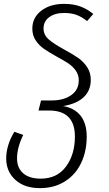

<svg xmlns="http://www.w3.org/2000/svg" viewBox="-20 -765 563 992"><path d="M306 -217Q365 -207 396.5 -167Q428 -127 428 -60Q428 17 399 77.5Q370 138 315 172.5Q260 207 187 207H186Q106 207 59 164Q12 121 12 54Q12 -14 54 -84L100 -68Q68 -2 68 53Q68 103 100 130.5Q132 158 190 158Q275 158 321 95.5Q367 33 367 -60Q367 -127 333.5 -160.5Q300 -194 234 -194H179L192 -246H247Q309 -246 348 -273.5Q387 -301 387 -350Q387 -378 372 -399.5Q357 -421 335 -436Q313 -451 274 -472Q233 -495 207.5 -512.5Q182 -530 164.5 -556Q147 -582 147 -617Q147 -674 193 -709.5Q239 -745 311 -745Q358 -745 394 -732Q430 -719 462 -693L430 -656Q401 -679 374 -688.5Q347 -698 311 -698Q264 -698 234.5 -676.5Q205 -655 205 -618Q205 -585 231 -562Q257 -539 312 -509Q356 -485 383.5 -466Q411 -447 430 -418.5Q449 -390 449 -352Q449 -297 412 -262.5Q375 -228 306 -217Z"/></svg>

Font: FiraGO Light
Style: Italic
Weight: 300
Italic angle: -8°
Designer: bBox Type GmbH
Foundry: bBox Type GmbH
Version: Version 1.001